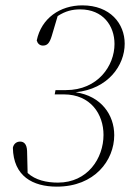

<svg xmlns="http://www.w3.org/2000/svg" viewBox="-20 -684 504 716"><path d="M192 12C333 12 406 -86 406 -180C406 -256 357 -326 262 -340C383 -352 445 -440 445 -521C445 -596 391 -664 287 -664C204 -664 134 -616 117 -533C120 -522 128 -514 140 -514C157 -514 165 -524 173 -550L195 -624C224 -643 250 -649 279 -649C364 -649 407 -588 407 -520C407 -439 345 -348 226 -348H187L184 -332H218C318 -332 366 -258 366 -181C366 -94 307 -3 196 -3C155 -3 112 -12 83 -39L81 -121C80 -148 68 -156 55 -156C42 -156 31 -148 28 -133C30 -27 102 12 192 12Z"/></svg>

Font: Source Serif 4 Display Light
Style: Italic
Weight: 300
Italic angle: -12°
Designer: Frank Grießhammer
Foundry: Adobe Systems Incorporated
Version: Version 4.004;hotconv 1.0.117;makeotfexe 2.5.65602